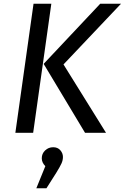

<svg xmlns="http://www.w3.org/2000/svg" viewBox="-20 -709 666 1025"><path d="M159 -689H254L157 0H62ZM213 -368 515 -689H626L319 -365L546 0H434ZM316 129Q316 146 308.5 163Q301 180 280 214L228 296H174L222 178Q203 159 203 136Q203 111 221 94Q239 77 264 77Q288 77 302 93Q316 109 316 129Z"/></svg>

Font: Fira Sans
Style: Italic
Weight: 400
Italic angle: -8°
Designer: bBox Type GmbH & Carrois Corporate GbR & Edenspiekermann AG
Foundry: bBox Type GmbH & Carrois Corporate GbR & Edenspiekermann AG
Version: Version 4.301